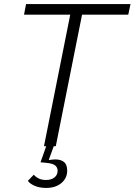

<svg xmlns="http://www.w3.org/2000/svg" viewBox="-20 -718 661 943"><path d="M207 205Q174 205 150 194.5Q126 184 117 170L146 140Q155 151 170 158.5Q185 166 206 166Q232 166 247.5 153.5Q263 141 263 121Q263 105 251.5 95Q240 85 209 82L179 79L207 0H196L325 -646H98L108 -698H621L610 -646H383L254 0H244L220 66L222 68Q227 67 235 66Q243 65 252 65Q278 65 294 77.5Q310 90 310 120Q310 157 281.5 181Q253 205 207 205Z"/></svg>

Font: IBM Plex Sans Light
Style: Italic
Weight: 300
Italic angle: -11.31°
Designer: Mike Abbink, Paul van der Laan, Pieter van Rosmalen
Foundry: Bold Monday
Version: Version 3.201